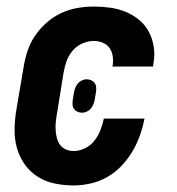

<svg xmlns="http://www.w3.org/2000/svg" viewBox="-20 -558 540 586"><path d="M205 8Q175 8 146.5 2Q118 -4 94.5 -19Q71 -34 55 -57Q39 -80 31.5 -107Q24 -134 24.5 -164Q25 -194 30 -223L52 -353Q56 -378 64 -402.5Q72 -427 87 -449Q102 -471 122.5 -489Q143 -507 166.5 -518Q190 -529 215.5 -533.5Q241 -538 266 -538Q291 -538 316.5 -534.5Q342 -531 364.5 -521.5Q387 -512 405.5 -496.5Q424 -481 435 -459.5Q446 -438 449.5 -413Q453 -388 448 -363Q448 -361 447.5 -359Q447 -357 447 -355H323Q323 -356 323 -356.5Q323 -357 324 -358Q326 -372 324 -386.5Q322 -401 314 -412Q306 -423 293 -428Q280 -433 266 -433Q248 -433 230.5 -425Q213 -417 201 -402.5Q189 -388 183 -371Q177 -354 174 -336L153 -206Q151 -194 150 -182Q149 -170 150 -158Q151 -146 154 -135Q157 -124 164 -115Q171 -106 182 -101.5Q193 -97 205 -97Q222 -97 239.5 -105.5Q257 -114 268.5 -129Q280 -144 286.5 -161Q293 -178 297 -196H421Q416 -170 407 -144.5Q398 -119 384 -95.5Q370 -72 350.5 -51.5Q331 -31 307 -17.5Q283 -4 256.5 2Q230 8 205 8ZM230 -214Q223 -214 216.5 -217Q210 -220 206 -225.5Q202 -231 201.5 -238.5Q201 -246 202 -253L205 -271Q206 -279 208.5 -286.5Q211 -294 216 -301Q221 -308 229 -312Q237 -316 245 -316Q252 -316 258.5 -313Q265 -310 269 -304.5Q273 -299 273.5 -291.5Q274 -284 273 -277L270 -259Q269 -251 266.5 -243.5Q264 -236 259 -229Q254 -222 246 -218Q238 -214 230 -214Z"/></svg>

Font: Iosevka Curly XBdObl
Style: Regular
Weight: 800
Italic angle: -9°
Monospace: yes
Designer: Belleve Invis
Foundry: Belleve Invis
Version: Version 11.1.0; ttfautohint (v1.8.3)